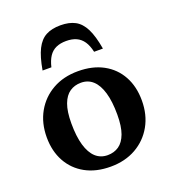

<svg xmlns="http://www.w3.org/2000/svg" viewBox="-128 -781 799 891"><g transform="rotate(-20 271.0 -336.0)"><path d="M272.5 -43Q304 -43 327.8 -59.2Q351.5 -75.5 364.8 -111.2Q378 -147 378 -205Q378 -270 365.2 -313.5Q352.5 -357 328.5 -379.2Q304.5 -401.5 269.5 -401.5Q237.5 -401.5 213.8 -385.2Q190 -369 176.8 -333.5Q163.5 -298 163.5 -239.5Q163.5 -175 176.2 -131.2Q189 -87.5 213.2 -65.2Q237.5 -43 272.5 -43ZM267.5 12Q195.5 12 143.2 -16.8Q91 -45.5 62.5 -97.2Q34 -149 34 -217Q34 -287.5 64.5 -341.5Q95 -395.5 149 -426Q203 -456.5 274.5 -456.5Q346.5 -456.5 398.8 -428Q451 -399.5 479.2 -348Q507.5 -296.5 507.5 -227.5Q507.5 -157 477 -103Q446.5 -49 392.5 -18.5Q338.5 12 267.5 12ZM271 -607Q242 -607 221 -597.5Q200 -588 186.5 -567.8Q173 -547.5 165.5 -515.5H122Q133 -580 151.5 -616.8Q170 -653.5 199 -669Q228 -684.5 271 -684.5Q314 -684.5 343 -669Q372 -653.5 390.5 -616.8Q409 -580 420 -515.5H376.5Q369.5 -547.5 355.8 -567.8Q342 -588 321.2 -597.5Q300.5 -607 271 -607Z"/></g></svg>

Font: Newsreader 16pt 16pt SemiBold
Style: Regular
Weight: 600
Version: Version 1.003